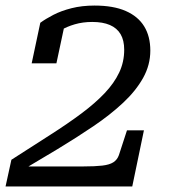

<svg xmlns="http://www.w3.org/2000/svg" viewBox="-32 -671 612 691"><path d="M-12 0H444L486 -202H425L396 -113Q390 -96 376 -87Q362 -78 336 -75Q310 -72 269 -72H31L32 -49Q105 -92 174.5 -134Q244 -176 304.5 -217Q365 -258 411 -301Q457 -344 483 -390.5Q509 -437 509 -489Q509 -540 487 -576Q465 -612 420.5 -631.5Q376 -651 308 -651Q263 -651 225.5 -641.5Q188 -632 160 -617.5Q132 -603 113 -589L82 -443H171L203 -593Q195 -593 186 -588Q177 -583 169 -574Q161 -565 155.5 -554Q150 -543 147 -533Q163 -548 185.5 -561.5Q208 -575 237 -583.5Q266 -592 300 -592Q338 -592 363.5 -581Q389 -570 402 -548Q415 -526 415 -492Q415 -448 397 -410Q379 -372 345 -336Q311 -300 261.5 -263Q212 -226 148.5 -185.5Q85 -145 9 -96Z"/></svg>

Font: Roboto Serif
Style: Italic
Weight: 400
Italic angle: -10°
Designer: Greg Gazdowicz
Foundry: Commercial Type
Version: Version 1.008